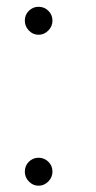

<svg xmlns="http://www.w3.org/2000/svg" viewBox="-20 -552 289 580"><path d="M96.5 -447Q79.5 -447 67.2 -459.8Q55 -472.5 55 -489.5Q55 -507.5 67.2 -519.5Q79.5 -531.5 96.5 -531.5Q113.5 -531.5 126 -519.5Q138.5 -507.5 138.5 -489.5Q138.5 -472.5 126 -459.8Q113.5 -447 96.5 -447ZM96.5 9Q79.5 9 67.2 -3.8Q55 -16.5 55 -33.5Q55 -51.5 67.2 -63.5Q79.5 -75.5 96.5 -75.5Q113.5 -75.5 126 -63.5Q138.5 -51.5 138.5 -33.5Q138.5 -16.5 126 -3.8Q113.5 9 96.5 9Z"/></svg>

Font: Imbue 100pt ExtraLight
Style: Regular
Weight: 200
Designer: Tyler Finck
Foundry: Etcetera Type Company
Version: Version 1.102; ttfautohint (v1.8.3)